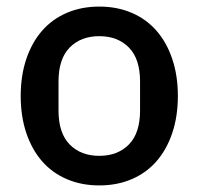

<svg xmlns="http://www.w3.org/2000/svg" viewBox="-20 -552 604 584"><path d="M282 12Q228 12 183.5 -7Q139 -26 108 -61.5Q77 -97 60 -147.5Q43 -198 43 -260Q43 -322 60 -372.5Q77 -423 108 -458.5Q139 -494 183.5 -513Q228 -532 282 -532Q336 -532 380.5 -513Q425 -494 456 -458.5Q487 -423 504 -372.5Q521 -322 521 -260Q521 -198 504 -147.5Q487 -97 456 -61.5Q425 -26 380.5 -7Q336 12 282 12ZM282 -78Q338 -78 372 -112.5Q406 -147 406 -216V-304Q406 -373 372 -407.5Q338 -442 282 -442Q226 -442 192 -407.5Q158 -373 158 -304V-216Q158 -147 192 -112.5Q226 -78 282 -78Z"/></svg>

Font: IBM Plex Sans Arabic Medm
Style: Regular
Weight: 500
Designer: Mike Abbink, Paul van der Laan, Pieter van Rosmalen, Wael Morcos, Khajak Apelian
Foundry: Bold Monday
Version: Version 1.005